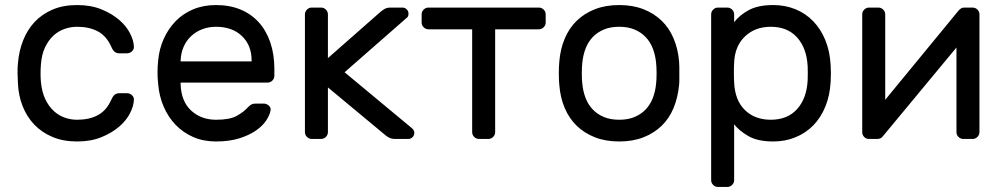

<svg xmlns="http://www.w3.org/2000/svg" viewBox="-20 -550 3972 760"><path d="M49 0ZM142 -225Q146 -185 159.5 -157Q173 -129 192.5 -111Q212 -93 236 -84.5Q260 -76 285 -76Q333 -76 367 -94Q401 -112 420 -154Q427 -170 434.5 -175.5Q442 -181 453 -181H483Q494 -181 502.5 -173Q511 -165 510 -154Q509 -130 494.5 -101.5Q480 -73 451.5 -48.5Q423 -24 381.5 -7Q340 10 285 10Q230 10 187.5 -8Q145 -26 115.5 -57Q86 -88 69.5 -130Q53 -172 51 -220Q50 -236 49.5 -259.5Q49 -283 51 -300Q55 -348 71.5 -390Q88 -432 117 -463Q146 -494 188 -512Q230 -530 285 -530Q340 -530 381.5 -513Q423 -496 451.5 -471.5Q480 -447 494.5 -418.5Q509 -390 510 -366Q511 -355 502.5 -347Q494 -339 483 -339H453Q442 -339 434.5 -344.5Q427 -350 420 -366Q401 -408 367 -426Q333 -444 285 -444Q260 -444 235.5 -435.5Q211 -427 191.5 -409Q172 -391 158.5 -363Q145 -335 142 -295Q139 -258 142 -225Z M601 0ZM606 -310Q610 -356 628 -396Q646 -436 675 -466Q704 -496 744.5 -513Q785 -530 835 -530Q889 -530 931.5 -512.5Q974 -495 1004 -462Q1034 -429 1050 -382Q1066 -335 1066 -277V-250Q1066 -239 1058 -231Q1050 -223 1039 -223H695V-217Q697 -149 736.5 -112.5Q776 -76 835 -76Q890 -76 917.5 -91.5Q945 -107 962 -126Q970 -134 976 -137Q982 -140 994 -140H1024Q1035 -140 1044 -132Q1053 -124 1051 -113Q1048 -95 1034 -73.5Q1020 -52 993.5 -33.5Q967 -15 927.5 -2.5Q888 10 835 10Q785 10 745 -7.5Q705 -25 675.5 -55.5Q646 -86 628 -127.5Q610 -169 606 -218Q601 -264 606 -310ZM695 -307H976V-310Q976 -371 937.5 -407.5Q899 -444 835 -444Q806 -444 781 -434.5Q756 -425 737 -407.5Q718 -390 707 -365Q696 -340 695 -310Z M1278 -320 1486 -503Q1492 -508 1501.5 -514Q1511 -520 1525 -520H1573Q1583 -520 1590 -513Q1597 -506 1597 -496Q1597 -491 1595.5 -486.5Q1594 -482 1586 -476L1344 -264L1610 -43Q1620 -35 1620 -24Q1620 -14 1613 -7Q1606 0 1596 0H1544Q1529 0 1518.5 -6Q1508 -12 1503 -17L1278 -204V-27Q1278 -16 1270 -8Q1262 0 1251 0H1214Q1203 0 1195 -8Q1187 -16 1187 -27V-493Q1187 -504 1195 -512Q1203 -520 1214 -520H1251Q1262 -520 1270 -512Q1278 -504 1278 -493Z M2113 -520Q2124 -520 2132 -512Q2140 -504 2140 -493V-461Q2140 -450 2132 -442Q2124 -434 2113 -434H1940V-27Q1940 -16 1932 -8Q1924 0 1913 0H1876Q1865 0 1857 -8Q1849 -16 1849 -27V-434H1676Q1665 -434 1657 -442Q1649 -450 1649 -461V-493Q1649 -504 1657 -512Q1665 -520 1676 -520Z M2192 0ZM2431 -530Q2485 -530 2527 -513.5Q2569 -497 2599 -468Q2629 -439 2646.5 -397.5Q2664 -356 2668 -307Q2669 -298 2669 -285.5Q2669 -273 2669 -259.5Q2669 -246 2669 -233.5Q2669 -221 2668 -213Q2663 -163 2646 -122Q2629 -81 2599 -52Q2569 -23 2527 -6.5Q2485 10 2431 10Q2377 10 2335 -6.5Q2293 -23 2263 -52Q2233 -81 2215.5 -122Q2198 -163 2194 -213Q2193 -221 2192.5 -233.5Q2192 -246 2192 -259.5Q2192 -273 2192.5 -285.5Q2193 -298 2194 -307Q2198 -356 2215.5 -397.5Q2233 -439 2263 -468Q2293 -497 2335 -513.5Q2377 -530 2431 -530ZM2577 -218Q2579 -235 2579 -259.5Q2579 -284 2577 -302Q2574 -332 2564 -358Q2554 -384 2536 -403Q2518 -422 2492 -433Q2466 -444 2431 -444Q2396 -444 2370 -433Q2344 -422 2326 -403Q2308 -384 2298 -358Q2288 -332 2285 -302Q2283 -284 2283 -259.5Q2283 -235 2285 -218Q2288 -188 2298 -162Q2308 -136 2326 -117Q2344 -98 2370 -87Q2396 -76 2431 -76Q2466 -76 2492 -87Q2518 -98 2536 -117Q2554 -136 2564 -162Q2574 -188 2577 -218Z M2795 0ZM3041 10Q2979 10 2942 -11.5Q2905 -33 2886 -58V163Q2886 174 2878 182Q2870 190 2859 190H2822Q2811 190 2803 182Q2795 174 2795 163V-493Q2795 -504 2803 -512Q2811 -520 2822 -520H2859Q2870 -520 2878 -512Q2886 -504 2886 -493V-462Q2906 -489 2943 -509.5Q2980 -530 3041 -530Q3088 -530 3128.5 -513.5Q3169 -497 3199 -466Q3229 -435 3247 -391Q3265 -347 3268 -292Q3269 -277 3269 -259.5Q3269 -242 3268 -227Q3265 -172 3247 -128Q3229 -84 3199 -53.5Q3169 -23 3128.5 -6.5Q3088 10 3041 10ZM2886 -303Q2885 -288 2885 -263.5Q2885 -239 2886 -224Q2889 -153 2928.5 -114.5Q2968 -76 3031 -76Q3097 -76 3135 -118Q3173 -160 3177 -232Q3178 -260 3177 -288Q3173 -360 3135 -402Q3097 -444 3031 -444Q2969 -444 2929 -406Q2889 -368 2886 -303Z M3793 0Q3782 0 3774 -8Q3766 -16 3766 -27V-362L3475 -11Q3467 0 3453 0H3419Q3408 0 3400.5 -8Q3393 -16 3393 -27V-493Q3393 -504 3401 -512Q3409 -520 3420 -520H3457Q3468 -520 3476 -512Q3484 -504 3484 -493V-155L3775 -509Q3780 -514 3784.5 -517Q3789 -520 3797 -520H3830Q3841 -520 3849 -512Q3857 -504 3857 -493V-27Q3857 -16 3849 -8Q3841 0 3830 0Z"/></svg>

Font: Rubik
Style: Regular
Weight: 400
Designer: Hubert & Fischer
Foundry: Hubert & Fischer
Version: Version 1.002; ttfautohint (v1.6)